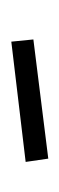

<svg xmlns="http://www.w3.org/2000/svg" viewBox="100 -452 107 348"><g transform="rotate(90 154.0 -278.5)"><path d="M52 -285 268 -312 274 -271 56 -245Z"/></g></svg>

Font: Piazzolla Thin Thin
Style: Italic
Weight: 250
Italic angle: -11.3°
Version: Version 2.005